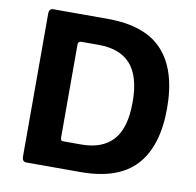

<svg xmlns="http://www.w3.org/2000/svg" viewBox="-76 -742 836 819"><g transform="rotate(10 342.5 -332.0)"><path d="M71.7 -22V-641.7Q71.7 -663.7 90 -663.7H325.3Q488.3 -663.7 564.8 -579.8Q641.3 -496 641.3 -331.7Q641.3 -168 564.8 -84Q488.3 0 325.3 0H90Q72.3 0 71.7 -22ZM229.3 -116.3H307.7Q398.7 -116.3 445.3 -168Q492 -219.7 492 -331.7Q492 -444.3 445.3 -496Q398.7 -547.7 307.7 -547.7H231Q218 -547 217.7 -533.7V-129.3Q218 -115.7 229.3 -116.3Z"/></g></svg>

Font: Vivano Light
Style: Regular
Weight: 300
Designer: Joe Prince, Josias Burgherr
Version: Version 2.064;September 19, 2022;FontCreator 14.0.0.2877 64-